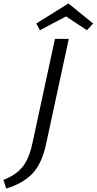

<svg xmlns="http://www.w3.org/2000/svg" viewBox="-91 -883 559 1111"><path d="M305 -863 448 -747 412 -708 291 -788 140 -708 119 -747ZM97 -56 227 -658H307L176 -51Q151 66 95 123Q39 180 -55 208L-71 158Q-1 131 38 84.5Q77 38 97 -56Z"/></svg>

Font: EauTest Medium
Style: Italic
Weight: 500
Italic angle: -12°
Designer: Christian Thalmann (Catharsis Fonts)
Version: Version 0.001;PS 000.001;hotconv 1.0.88;makeotf.lib2.5.64775